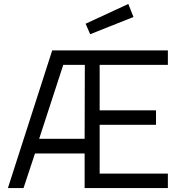

<svg xmlns="http://www.w3.org/2000/svg" viewBox="-20 -951 916 971"><path d="M408 0V-175H157L99 0H20L244 -696H829V-623H484V-393H769V-320H484V-73H829V0ZM300 -623 178 -249H408L409 -623ZM413 -831 629 -931 655 -865 436 -778Z"/></svg>

Font: Titillium Web[RUS by Daymarius]
Style: Regular
Weight: 400
Designer: Cyrillization by Daymarius
Foundry: Cyrillization by Daymarius
Version: Version 1.002 September 11, 2018